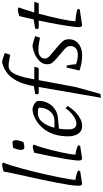

<svg xmlns="http://www.w3.org/2000/svg" viewBox="410 -1212 996 1857"><g transform="rotate(-90 908.5 -284.0)"><path d="M57 12Q54 12 47 5.5Q40 -1 40 -23Q40 -57 48.5 -113.5Q57 -170 70.5 -240Q84 -310 100 -384Q116 -458 131.5 -528Q147 -598 159.5 -655.5Q172 -713 177 -747Q203 -757 223.5 -759.5Q244 -762 250 -762L265 -753Q254 -730 239.5 -684.5Q225 -639 209 -580.5Q193 -522 177 -457Q161 -392 146.5 -327.5Q132 -263 121 -207Q110 -151 103.5 -110.5Q97 -70 97 -53Q119 -51 148 -42.5Q177 -34 187 -26L181 -7Z M413 -547Q398 -547 392.5 -556.5Q387 -566 387 -579Q387 -595 392 -612.5Q397 -630 401.5 -642.5Q406 -655 406 -655Q406 -655 424.5 -658.5Q443 -662 456 -662Q470 -662 475.5 -652Q481 -642 481 -628Q481 -614 476.5 -597Q472 -580 467.5 -568Q463 -556 462 -556Q462 -556 444.5 -551.5Q427 -547 413 -547ZM301 12Q298 12 291 5.5Q284 -1 284 -23Q284 -59 301 -160Q318 -261 359 -451Q385 -461 401 -463.5Q417 -466 423 -466L438 -457Q425 -424 411.5 -379.5Q398 -335 385.5 -286Q373 -237 363 -191Q353 -145 347 -108.5Q341 -72 341 -53Q363 -51 392 -42.5Q421 -34 431 -26L425 -7Z M617 12Q568 12 543 -26Q518 -64 518 -122Q518 -203 538.5 -262Q559 -321 591 -360.5Q623 -400 658.5 -424Q694 -448 725.5 -458Q757 -468 776 -468Q794 -468 814 -459.5Q834 -451 847.5 -437.5Q861 -424 861 -407Q861 -361 840.5 -320.5Q820 -280 784 -254Q748 -228 703 -223L592 -212Q588 -190 586.5 -166.5Q585 -143 585 -120Q585 -86 597.5 -65Q610 -44 641 -44Q677 -44 719 -75Q761 -106 790 -149L812 -127Q800 -109 781.5 -85.5Q763 -62 738 -40Q713 -18 682.5 -3Q652 12 617 12ZM601 -256H669Q707 -256 735.5 -276.5Q764 -297 779.5 -330Q795 -363 795 -400Q795 -409 784 -412.5Q773 -416 741 -416Q688 -416 653 -369.5Q618 -323 601 -256Z M891 194 995 -408H936Q925 -408 925 -424Q925 -432 927 -442L1003 -455Q1022 -559 1055.5 -621.5Q1089 -684 1134 -716.5Q1179 -749 1231 -762Q1243 -762 1261.5 -757Q1280 -752 1297.5 -745.5Q1315 -739 1324 -736L1307 -684Q1278 -689 1252 -694Q1226 -699 1197 -699Q1168 -699 1147.5 -678Q1127 -657 1112.5 -621Q1098 -585 1087.5 -541Q1077 -497 1069 -451H1190Q1190 -448 1188 -437.5Q1186 -427 1182 -417.5Q1178 -408 1171 -408H1061L995 -52L928 189Z M1300 12Q1266 12 1228.5 5.5Q1191 -1 1154 -14L1184 -140L1203 -136Q1206 -122 1210 -97.5Q1214 -73 1215 -47Q1261 -30 1308 -30Q1342 -30 1366.5 -47Q1391 -64 1391 -104Q1391 -122 1380.5 -136.5Q1370 -151 1351 -167L1269 -237Q1246 -257 1230.5 -276Q1215 -295 1215 -327Q1215 -366 1243 -396.5Q1271 -427 1312.5 -445.5Q1354 -464 1394 -468Q1402 -468 1420 -463Q1438 -458 1457.5 -452Q1477 -446 1487 -442L1472 -396Q1440 -402 1413 -406.5Q1386 -411 1351 -411Q1311 -411 1290.5 -392.5Q1270 -374 1270 -350Q1270 -338 1276 -325.5Q1282 -313 1294 -303L1393 -219Q1425 -192 1441 -171Q1457 -150 1457 -118Q1457 -75 1435.5 -46Q1414 -17 1378.5 -2.5Q1343 12 1300 12Z M1591 12Q1588 12 1581 5.5Q1574 -1 1574 -23Q1574 -41 1581.5 -97Q1589 -153 1603.5 -234Q1618 -315 1638 -408H1568Q1557 -408 1557 -424Q1557 -432 1559 -442L1649 -457Q1657 -491 1664.5 -526Q1672 -561 1681 -595Q1707 -605 1725.5 -607.5Q1744 -610 1750 -610L1765 -601Q1755 -576 1742.5 -537Q1730 -498 1716 -451H1817Q1817 -448 1815 -437.5Q1813 -427 1809 -417.5Q1805 -408 1798 -408H1704Q1690 -356 1677 -302Q1664 -248 1653.5 -198.5Q1643 -149 1637 -111Q1631 -73 1631 -53Q1647 -53 1673 -49.5Q1699 -46 1721.5 -41Q1744 -36 1751 -30L1745 -11Z"/></g></svg>

Font: Mate
Style: Italic
Weight: 400
Italic angle: -10.8°
Designer: Eduardo Rodriguez Tunni
Foundry: Eduardo Rodriguez Tunni
Version: Version 1.003; ttfautohint (v1.8.4.7-5d5b);gftools[0.9.24]